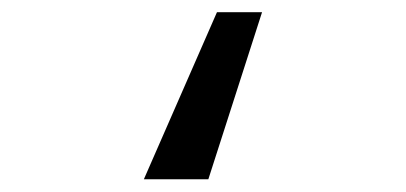

<svg xmlns="http://www.w3.org/2000/svg" viewBox="-20 -153 655 310"><path d="M330.3 -133.3H403.1L316.4 136.4H212.3Z"/></svg>

Font: Fira Code Fixed Retina
Style: Regular
Weight: 450
Monospace: yes
Designer: Carrois Corporate, Edenspiekermann AG, Nikita Prokopov
Foundry: Carrois Corporate, Edenspiekermann AG, Nikita Prokopov
Version: Version 5.002